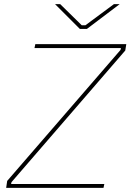

<svg xmlns="http://www.w3.org/2000/svg" viewBox="-20 -915 635 935"><path d="M15 -34 567 -672 569 -681H148L152 -700H595L590 -669L36 -28L34 -19H488L484 0H10ZM248 -895H273L378 -792H396L535 -895H563L403 -774H369Z"/></svg>

Font: Fixel Italic Variable Display Thin
Style: Italic
Weight: 100
Italic angle: -10°
Designer: AlfaBravo + MacPaw
Foundry: Kyrylo Tkachov, Marchela Mozhyna, Serhii Makarenko, Maria Weinstein, Zakhar Kryvoshyya
Version: Version 1.210;Glyphs 3.2 (3217)